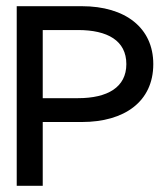

<svg xmlns="http://www.w3.org/2000/svg" viewBox="-20 -600 542 620"><path d="M34 0H118V-206H244C382 -206 475 -272 475 -393C475 -510 385 -580 244 -580H34ZM118 -283V-503H232C327 -503 388 -469 388 -393C388 -318 327 -283 232 -283Z"/></svg>

Font: Charger Sport
Style: SeBdExt
Weight: 600
Designer: Jasper
Foundry: Cannot Into Space Fonts
Version: Version 1.1